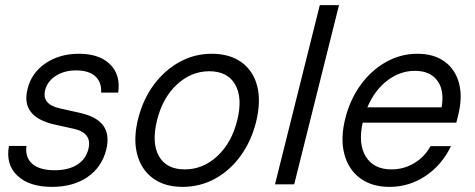

<svg xmlns="http://www.w3.org/2000/svg" viewBox="-20 -720 1857 750"><path d="M183.3 10Q94.2 10 47.9 -33.8Q1.7 -77.5 15 -150H83.3Q77.5 -105 106.2 -80Q135 -55 193.3 -55Q246.7 -55 280.8 -76.2Q315 -97.5 325 -136.7Q341.7 -200 269.2 -216.7L194.2 -233.3Q60 -263.3 87.5 -371.7Q102.5 -435 157.5 -472.5Q212.5 -510 288.3 -510Q368.3 -510 410 -468.8Q451.7 -427.5 441.7 -358.3H375Q377.5 -399.2 352.1 -422.1Q326.7 -445 277.5 -445Q231.7 -445 198.8 -424.2Q165.8 -403.3 156.7 -369.2Q149.2 -340.8 163.3 -322.9Q177.5 -305 213.3 -296.7L288.3 -280Q357.5 -265 383.3 -229.6Q409.2 -194.2 395 -135Q377.5 -66.7 321.7 -28.3Q265.8 10 183.3 10Z M693.3 10Q622.5 10 576.7 -24.2Q530.8 -58.3 515.4 -118.8Q500 -179.2 520 -257.5Q539.2 -333.3 581.7 -390Q624.2 -446.7 682.1 -478.3Q740 -510 806.7 -510Q878.3 -510 924.2 -476.2Q970 -442.5 985 -382.5Q1000 -322.5 980 -242.5Q960.8 -166.7 918.8 -109.6Q876.7 -52.5 818.8 -21.2Q760.8 10 693.3 10ZM701.7 -58.3Q773.3 -58.3 829.2 -110.4Q885 -162.5 906.7 -250Q928.3 -337.5 898.8 -389.6Q869.2 -441.7 797.5 -441.7Q726.7 -441.7 670.8 -389.6Q615 -337.5 593.3 -250Q571.7 -161.7 600.8 -110Q630 -58.3 701.7 -58.3Z M1054.2 0 1229.2 -700H1304.2L1129.2 0Z M1501.7 10Q1431.7 10 1385.8 -24.6Q1340 -59.2 1324.6 -120Q1309.2 -180.8 1329.2 -259.2Q1348.3 -333.3 1390 -390Q1431.7 -446.7 1488.8 -478.3Q1545.8 -510 1610 -510Q1675 -510 1716.7 -479.6Q1758.3 -449.2 1772.9 -395.4Q1787.5 -341.7 1770 -270.8L1762.5 -240.8H1396.7Q1378.3 -157.5 1409.2 -107.9Q1440 -58.3 1509.2 -58.3Q1557.5 -58.3 1598.3 -82.9Q1639.2 -107.5 1661.7 -149.2H1741.7Q1705.8 -75 1642.1 -32.5Q1578.3 10 1501.7 10ZM1415 -300.8H1705Q1716.7 -366.7 1688.3 -405Q1660 -443.3 1600.8 -443.3Q1542.5 -443.3 1492.9 -405.4Q1443.3 -367.5 1415 -300.8Z"/></svg>

Font: Funnel Sans Light
Style: Italic
Weight: 300
Italic angle: -14.036°
Designer: NORD ID, Kristian Moeller
Foundry: Dicotype
Version: Version 1.000